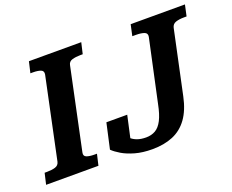

<svg xmlns="http://www.w3.org/2000/svg" viewBox="-144 -905 1350 1117"><g transform="rotate(-20 531.0 -346.5)"><path d="M80 -103 186 -605Q190 -627 172 -634Q154 -641 124 -641H108L124 -710H448L432 -641H417Q388 -641 366.5 -634.5Q345 -628 341 -607L235 -105Q230 -83 248 -76Q266 -69 296 -69H312L296 0H-28L-12 -69H3Q33 -69 54 -75.5Q75 -82 80 -103ZM828 -605Q832 -627 812.5 -634Q793 -641 762 -641H739L754 -710H1090L1075 -641H1059Q1029 -641 1008 -634Q987 -627 982 -605L898 -211Q881 -130 844.5 -79.5Q808 -29 753 -6Q698 17 625 17Q565 17 519 4Q473 -9 441 -28Q409 -47 391 -65L426 -222H555L519 -59Q503 -65 493 -77.5Q483 -90 480.5 -102.5Q478 -115 482.5 -121.5Q487 -128 498 -121Q505 -106 520.5 -91.5Q536 -77 559 -68.5Q582 -60 614 -60Q647 -60 672 -74.5Q697 -89 715 -124Q733 -159 745 -220Z"/></g></svg>

Font: Roboto Serif SemiBold
Style: Italic
Weight: 600
Italic angle: -10°
Version: Version 1.007